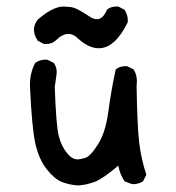

<svg xmlns="http://www.w3.org/2000/svg" viewBox="-20 -577 540 589"><path d="M219 -8Q193 -10 170.5 -18.5Q148 -27 124 -57Q100 -87 89 -134Q78 -181 72 -310V-318Q72 -354 88 -384Q102 -394 119 -394H125L145 -384Q154 -372 154 -355Q154 -351 148 -310Q152 -194 160 -161Q168 -128 187 -106Q201 -88 219 -88Q225 -88 241 -92.5Q257 -97 280.5 -134Q304 -171 312.5 -235.5Q321 -300 335 -364Q347 -374 364 -374H370L390 -364Q400 -348 400 -327L399 -313Q401 -190 407 -139.5Q413 -89 429 -41L419 -21Q405 -12 388 -12Q383 -12 362 -21Q347 -44 343 -69Q296 -29 271.5 -19.5Q247 -10 219 -8ZM283 -429Q251 -429 217 -461Q204 -473 190 -473Q171 -473 150 -452Q139 -442 121 -442H115L96 -452Q84 -468 84 -489Q86 -505 96 -517Q142 -557 175 -557Q177 -557 195.5 -555.5Q214 -554 252 -528Q266 -518 277 -518Q296 -518 308 -547Q319 -557 337 -557H343L362 -547Q372 -532 372 -515V-509Q333 -429 283 -429Z"/></svg>

Font: Xiaolai SC
Style: Regular
Weight: 400
Designer: Nozomi Seto 瀬戸のぞみ
Version: Version 3.11;December 4, 2020;FontCreator 13.0.0.2613 64-bit